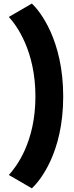

<svg xmlns="http://www.w3.org/2000/svg" viewBox="-20 -792 406 1054"><path d="M155 242C198 201.5 327 48 327 -262.5C327 -572.5 198 -732.5 155 -772.5L28.5 -699C69.5 -654.5 174.5 -514 174.5 -262.5C174.5 -12 69.5 124 28.5 168.5Z"/></svg>

Font: Anybody
Style: Bold
Weight: 700
Designer: Tyler Finck
Foundry: Etcetera Type Company
Version: Version 1.110